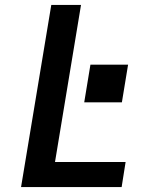

<svg xmlns="http://www.w3.org/2000/svg" viewBox="-20 -755 640 775"><path d="M65 0 187 -735H307L202 -101H487L471 0ZM320 -342 345 -494H497L472 -342Z"/></svg>

Font: Iosevka SS04 Extended
Style: Bold Italic
Weight: 700
Width: 7
Italic angle: -9°
Monospace: yes
Designer: Belleve Invis
Foundry: Belleve Invis
Version: Version 19.0.0; ttfautohint (v1.8.4)